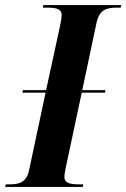

<svg xmlns="http://www.w3.org/2000/svg" viewBox="-47 -734 496 754"><path d="M-27 0H278L280 -10H265C230 -10 206 -14 206 -39C206 -50 209 -65 213 -84L274 -370H365L367 -380H276L332 -644C343 -697 373 -704 412 -704H427L429 -714H123L121 -704H136C172 -704 195 -700 195 -675C195 -669 194 -657 190 -638L134 -380H43L41 -370H132L67 -65C57 -17 27 -10 -10 -10H-24Z"/></svg>

Font: Noto Serif Display Condensed
Style: Bold Italic
Weight: 700
Width: 3
Italic angle: -12°
Designer: Monotype Design Team
Foundry: Monotype Imaging Inc.
Version: Version 2.009